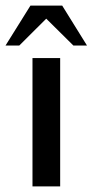

<svg xmlns="http://www.w3.org/2000/svg" viewBox="-51 -668 332 688"><path d="M164.6 0H65.4V-460H164.6ZM58.1 -647.9H171.9L260.7 -504.9H211.9L114.7 -601.1L18.1 -504.9H-31.2Z"/></svg>

Font: Federo
Style: Regular
Weight: 400
Designer: Olexa M. Volochay | Cyreal.org
Foundry: Olexa M. Volochay | Cyreal.org
Version: Version 1.000